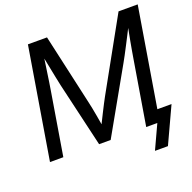

<svg xmlns="http://www.w3.org/2000/svg" viewBox="-150 -877 1179 1182"><g transform="rotate(-20 439.0 -286.0)"><path d="M35.6 0 155.8 -727.5H280.8L385.3 -261.2Q389.2 -245.1 393.8 -221.4Q398.4 -197.8 403.1 -171.1Q407.7 -144.5 411.9 -119.9Q416 -95.2 418.9 -77.1L398.9 -80.6Q408.2 -99.1 420.4 -124Q432.6 -148.9 446 -175.3Q459.5 -201.7 471.4 -225.1Q483.4 -248.5 492.2 -264.2L749.5 -727.5H875L754.9 0H666L735.8 -420.9Q739.7 -444.3 744.6 -472.9Q749.5 -501.5 755.1 -531.5Q760.7 -561.5 766.6 -591.6Q772.5 -621.6 777.3 -648.9L787.6 -645.5Q770.5 -611.3 753.4 -577.9Q736.3 -544.4 720.7 -514.4Q705.1 -484.4 691.9 -459.5Q678.7 -434.6 668.9 -417.5L433.1 0H357.4L259.3 -420.4Q254.4 -442.9 247.1 -478.5Q239.7 -514.2 231.2 -558.1Q222.7 -602.1 212.9 -648.9L225.6 -645.5Q221.7 -617.2 217.3 -586.9Q212.9 -556.6 208.5 -526.6Q204.1 -496.6 200 -468.8Q195.8 -440.9 191.9 -417.5L123 0ZM666.5 156.2 738.8 0H707.5L720.2 -79.6H860.8L751.5 156.2Z"/></g></svg>

Font: Inter 24pt
Style: Italic
Weight: 400
Italic angle: -9.3988°
Designer: Rasmus Andersson
Foundry: rsms
Version: Version 4.001;git-66647c0bb